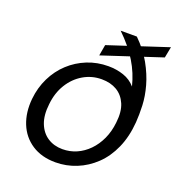

<svg xmlns="http://www.w3.org/2000/svg" viewBox="-130 -816 869 936"><g transform="rotate(20 304.0 -348.0)"><path d="M260 12Q188 12 137.5 -21Q87 -54 64 -111Q41 -168 48 -240Q54 -300 79 -351Q104 -402 144 -439Q184 -476 235 -496.5Q286 -517 344 -517Q386 -517 423 -504.5Q460 -492 485 -463Q477 -495 464.5 -525.5Q452 -556 434 -585.5Q416 -615 392.5 -643.5Q369 -672 340 -700H424Q474 -651 503.5 -598Q533 -545 547.5 -493Q562 -441 564 -393.5Q566 -346 563 -306Q557 -229 530.5 -169.5Q504 -110 462 -70Q420 -30 368 -9Q316 12 260 12ZM270 -60Q309 -60 343 -75Q377 -90 404.5 -118Q432 -146 450 -185Q468 -224 473 -272Q480 -330 463.5 -368.5Q447 -407 414 -426.5Q381 -446 335 -446Q284 -446 240.5 -420.5Q197 -395 169 -349.5Q141 -304 135 -244Q128 -185 144 -144Q160 -103 193 -81.5Q226 -60 270 -60ZM283 -551 293 -608 598 -708 587 -651Z"/></g></svg>

Font: DM Sans 12pt
Style: Italic
Weight: 400
Italic angle: -10°
Version: Version 4.004;gftools[0.9.30]